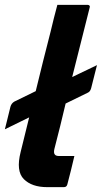

<svg xmlns="http://www.w3.org/2000/svg" viewBox="-32 -770 419 790"><path d="M367 -502Q364 -491 358 -466.5Q352 -442 343 -407Q339 -393 330 -389L238 -344Q227 -297 215.5 -250.5Q204 -204 192 -158Q188 -142 193 -135Q197 -128 212 -128H274Q267 -99 260 -69.5Q253 -40 245 -11Q242 0 231 0H162Q99 0 66 -33Q33 -66 53 -145Q62 -180 70.5 -216Q79 -252 88 -287L-12 -238Q-9 -252 -4 -270Q1 -288 11 -331Q15 -345 27 -352L115 -395Q130 -456 145 -517Q160 -578 176 -639Q182 -665 189.5 -694.5Q197 -724 204 -750H329Q333 -750 336 -747Q339 -744 337 -739Q319 -668 301 -596Q283 -524 265 -453Z"/></svg>

Font: Recursive Sn Lnr St
Style: Bold Italic
Weight: 700
Italic angle: -15°
Version: Version 1.079;hotconv 1.0.112;makeotfexe 2.5.65598; ttfautoh